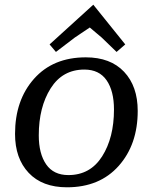

<svg xmlns="http://www.w3.org/2000/svg" viewBox="-20 -785 626 817"><path d="M566 -313Q566 -170 485 -79Q404 12 265 12Q160 12 102 -49.5Q44 -111 44 -215Q44 -359 125 -450Q206 -541 345 -541Q450 -541 508 -479.5Q566 -418 566 -313ZM145 -209Q145 -131 176.5 -85.5Q208 -40 271 -40Q364 -40 414.5 -119.5Q465 -199 465 -319Q465 -398 433.5 -443.5Q402 -489 339 -489Q246 -489 195.5 -409Q145 -329 145 -209ZM377 -765 513 -596 476 -564 413 -625 362 -668Q347 -658 324 -642.5Q301 -627 298 -625L218 -564L191 -596Z"/></svg>

Font: Andada SC
Style: Italic
Weight: 400
Italic angle: -8.29999°
Designer: Carolina Giovagnoli
Foundry: Carolina Giovagnoli
Version: Version 1.003